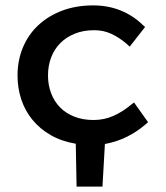

<svg xmlns="http://www.w3.org/2000/svg" viewBox="-20 -526 615 712"><path d="M264 166 261 7Q208 -2 168 -25Q128 -48 100.5 -81.5Q73 -115 59 -157Q45 -199 45 -246Q45 -302 65 -350Q85 -398 122 -432.5Q159 -467 210.5 -486.5Q262 -506 326 -506Q380 -506 426.5 -487.5Q473 -469 510 -433L518 -426L461 -353L449 -364Q422 -387 393 -400.5Q364 -414 329 -414Q289 -414 257 -401Q225 -388 203 -365.5Q181 -343 169.5 -312.5Q158 -282 158 -246Q158 -211 169.5 -180.5Q181 -150 202.5 -128Q224 -106 255.5 -93.5Q287 -81 327 -81Q366 -81 400 -96Q434 -111 464 -136L477 -146L529 -73L520 -65Q489 -38 451 -19Q413 0 369 8L360 166Z"/></svg>

Font: Codetta
Style: Bold
Weight: 700
Designer: Ulrich Proeller
Foundry: PROSA GmbH
Version: Version 2.00;September 29, 2018;FontCreator 11.5.0.2427 64-b